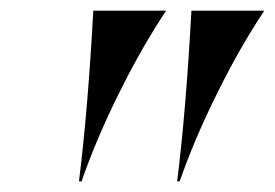

<svg xmlns="http://www.w3.org/2000/svg" viewBox="-20 -732 518 362"><path d="M314 -390.1Q330.6 -522.5 340.8 -710V-711.9H478L477.1 -710Q431.6 -641.6 388.7 -554.7Q345.7 -467.8 318.8 -390.1ZM128.9 -390.1Q145.5 -522.5 155.8 -710V-711.9H293L292 -710Q246.6 -641.6 203.6 -554.7Q160.6 -467.8 133.8 -390.1Z"/></svg>

Font: Nyght Serif Medium Italic
Style: Regular
Weight: 500
Italic angle: -16°
Designer: Maksym Kobuzan
Version: Version 0.410;Glyphs 3.1.2 (3151)